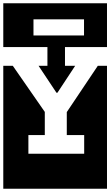

<svg xmlns="http://www.w3.org/2000/svg" viewBox="-30 -937 672 1170"><path d="M259 -536V-650H-10V-917H622V-650H366V-536H428L320 -372H314L205 -536ZM174 -721H482V-819H174ZM622 213H-10V-536H48L243 -255V-114H143V0H483V-114H377V-254L566 -536H622Z"/></svg>

Font: Zilla Slab Highlight
Style: Bold
Weight: 700
Designer: Typotheque Type Foundry
Foundry: Typotheque type foundry
Version: Version 1.1; 2017; ttfautohint (v1.6)